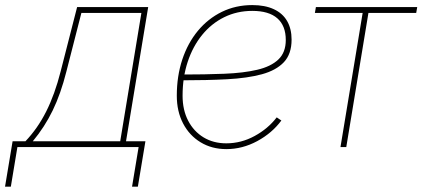

<svg xmlns="http://www.w3.org/2000/svg" viewBox="-63 -570 1637 744"><path d="M-43.5 153.3 -14.2 -22.5H35.6Q59.1 -47.4 79.1 -75.9Q99.1 -104.5 116 -137.9Q132.8 -171.4 146.7 -210Q160.6 -248.5 171.9 -293L235.8 -542.5H511.2L425.3 -22.5H500.5L471.2 153.3H448.7L474.1 0H4.4L-21 153.3ZM64 -22.5H402.8L484.9 -520H252.4L194.3 -293Q172.4 -206.1 141.1 -141.8Q109.9 -77.6 64 -22.5Z M814 7.8Q757.8 7.8 714.4 -18.6Q670.9 -44.9 646.5 -91.6Q622.1 -138.2 622.1 -199.2Q622.1 -274.9 643.3 -339.1Q664.6 -403.3 703.9 -450.7Q743.2 -498 796.9 -524.2Q850.6 -550.3 914.6 -550.3Q963.9 -550.3 998 -534.4Q1032.2 -518.6 1049.6 -488.5Q1066.9 -458.5 1066.9 -416.5Q1066.9 -360.8 1037.1 -329.1Q1007.3 -297.4 951.7 -282.2Q896 -267.1 817.1 -262.9Q738.3 -258.8 641.1 -258.8V-281.2Q731.9 -281.2 806.2 -284.2Q880.4 -287.1 933.6 -299.6Q986.8 -312 1015.6 -339.4Q1044.4 -366.7 1044.4 -415Q1044.4 -470.2 1011.7 -499Q979 -527.8 914.6 -527.8Q855.5 -527.8 805.9 -503.4Q756.3 -479 720.2 -434.6Q684.1 -390.1 664.3 -330.3Q644.5 -270.5 644.5 -199.2Q644.5 -144 666 -102.5Q687.5 -61 725.6 -37.8Q763.7 -14.6 814 -14.6Q871.6 -14.6 923.6 -43Q975.6 -71.3 1009.3 -115.2L1027.3 -103Q991.2 -54.2 933.8 -23.2Q876.5 7.8 814 7.8Z M1256.3 0 1342.3 -520H1157.2L1161.1 -542.5H1553.7L1549.8 -520H1364.7L1278.8 0Z"/></svg>

Font: Inter 16pt Thin
Style: Italic
Weight: 250
Italic angle: -9.3988°
Version: Version 4.001;git-66647c0bb